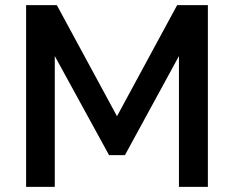

<svg xmlns="http://www.w3.org/2000/svg" viewBox="-20 -730 915 750"><path d="M679 0V-511L468 -124H406L194 -511V0H82V-710H202L437 -276L672 -710H792V0Z"/></svg>

Font: Oxford Sans SemiBold
Style: Regular
Weight: 600
Designer: Matt McInerney, Pablo Impallari, Rodrigo Fuenzalida
Foundry: Matt McInerney, Pablo Impallari, Rodrigo Fuenzalida
Version: Version 3.000g; ttfautohint (v1.5) -l 8 -r 28 -G 28 -x 14 -D